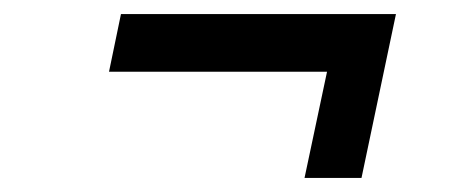

<svg xmlns="http://www.w3.org/2000/svg" viewBox="-20 -419 671 273"><path d="M135 -317 152 -399H543L494 -166H413L445 -317Z"/></svg>

Font: Wix Madefor Text Medium
Style: Italic
Weight: 500
Italic angle: -12°
Designer: Dalton Maag Ltd
Foundry: Dalton Maag Ltd
Version: Version 3.100